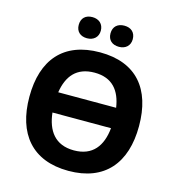

<svg xmlns="http://www.w3.org/2000/svg" viewBox="-131 -1029 1057 1150"><g transform="rotate(15 397.5 -453.5)"><path d="M399 -725C173 -725 58 -589 58 -359C58 -130 173 10 398 10C623 10 738 -129 738 -358C738 -588 625 -725 399 -725ZM216 -303H579C568 -191 514 -117 398 -117C280 -117 228 -194 216 -303ZM577 -429H218C234 -532 287 -599 399 -599C510 -599 562 -531 577 -429ZM300 -786C341 -786 369 -811 369 -851C369 -892 341 -917 300 -917C258 -917 232 -893 232 -851C232 -810 259 -786 300 -786ZM498 -786C539 -786 567 -811 567 -851C567 -893 540 -917 498 -917C457 -917 429 -894 429 -851C429 -809 457 -786 498 -786Z"/></g></svg>

Font: Passageway
Style: Regular
Weight: 700
Foundry: Ascender Corporation
Version: Version 1.11